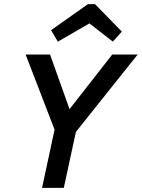

<svg xmlns="http://www.w3.org/2000/svg" viewBox="-20 -916 691 936"><path d="M185 0 246 -284 105 -650H224L319 -384L527 -650H651L350 -273L291 0ZM262 -713 229 -769 409 -896H443L574 -762L530 -713L416 -802Z"/></svg>

Font: Sometype Mono SemiBold
Style: Italic
Weight: 600
Italic angle: -12°
Designer: Ryoichi Tsunekawa
Foundry: Dharma Type
Version: Version 1.001